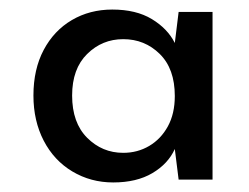

<svg xmlns="http://www.w3.org/2000/svg" viewBox="-20 -729 522 402"><path d="M217 -347Q170 -347 131.5 -370Q93 -393 71.5 -434.5Q50 -476 50 -529Q50 -584 71.5 -624.5Q93 -665 130.5 -687Q168 -709 215 -709Q265 -709 298 -689Q331 -669 346 -639L354 -704H425V-353H354L346 -417Q332 -386 299 -366.5Q266 -347 217 -347ZM238 -409Q268 -409 292.5 -423.5Q317 -438 331.5 -464.5Q346 -491 346 -528Q346 -585 314.5 -616Q283 -647 238 -647Q194 -647 162.5 -616Q131 -585 131 -529Q131 -472 162.5 -440.5Q194 -409 238 -409Z"/></svg>

Font: DM Sans 24pt Medium
Style: Regular
Weight: 500
Designer: Colophon Foundry, Jonny Pinhorn
Foundry: Colophon Foundry
Version: Version 4.004;gftools[0.9.30]